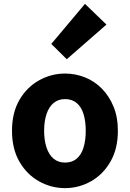

<svg xmlns="http://www.w3.org/2000/svg" viewBox="-20 -958 671 992"><path d="M316 14Q245 14 182 -21Q119 -56 80.5 -122.5Q42 -189 42 -282Q42 -376 80.5 -442Q119 -508 182 -543Q245 -578 316 -578Q369 -578 418.5 -558.5Q468 -539 506 -500.5Q544 -462 566.5 -407.5Q589 -353 589 -282Q589 -189 550.5 -122.5Q512 -56 449.5 -21Q387 14 316 14ZM316 -118Q352 -118 376 -138Q400 -158 411.5 -195.5Q423 -233 423 -282Q423 -332 411.5 -369Q400 -406 376 -426Q352 -446 316 -446Q281 -446 257 -426Q233 -406 220.5 -369Q208 -332 208 -282Q208 -233 220.5 -195.5Q233 -158 257 -138Q281 -118 316 -118ZM325 -652 245 -731 419 -938 530 -831Z"/></svg>

Font: Noto Sans JP ExtraBold
Style: Regular
Weight: 800
Designer: Ryoko NISHIZUKA  (kana, bopomofo & ideographs); Paul D. Hunt (Latin, Greek & Cyrillic); Sandoll Communications , Soo-you
Foundry: Adobe
Version: Version 2.004-H2;hotconv 1.0.118;makeotfexe 2.5.65603